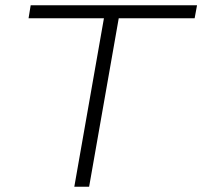

<svg xmlns="http://www.w3.org/2000/svg" viewBox="-20 -706 765 726"><path d="M261 0 373 -637H88L96 -686H725L716 -637H429L317 0Z"/></svg>

Font: Archivo SemiExpanded Thin
Style: Italic
Weight: 250
Width: 6
Italic angle: -10°
Designer: Hector Gatti
Foundry: Omnibus-Type
Version: Version 2.001